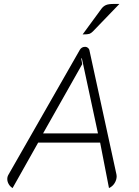

<svg xmlns="http://www.w3.org/2000/svg" viewBox="-20 -947 705 976"><path d="M17 -37Q17 -49 23 -59L386 -694Q395 -709 413 -709Q420 -709 426 -704.5Q432 -700 434 -694L572 -60Q573 -57 573 -51Q573 -33 562.5 -16Q552 1 534 9L489 -222H174L44 9Q31 1 24 -11.5Q17 -24 17 -37ZM478 -269 396 -651 393 -649 398 -621 199 -269ZM496 -903Q505 -915 518 -921Q531 -927 559 -927H587L452 -787Q443 -778 434.5 -775Q426 -772 400 -772Z"/></svg>

Font: K2D Thin
Style: Italic
Weight: 100
Italic angle: -10°
Designer: Katatrad Aksorn Co.,Ltd.
Foundry: Cadson Demak Co.,Ltd.
Version: Version 1.000; ttfautohint (v1.6)